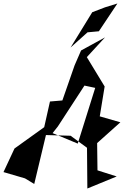

<svg xmlns="http://www.w3.org/2000/svg" viewBox="-67 -986 709 1099"><path d="M431 -142 433 93 601 24 491 -11 489 -167 622 -286 504 -320 532 -491 430 -659 534 -772 397 -697 360 -612 290 -411 219 -405 186 -258 16 -136 -47 -1 76 35 129 67 196 -213 337 -209 490 -97ZM264 -262 417 -497 351 -510 478 -483 378 -164 234 -224ZM461 -916 337 -714 434 -801 499 -807 605 -966 534 -944Z"/></svg>

Font: Asimov Silicon
Style: Regular
Weight: 400
Designer: Google
Version: Version 2.000980; 2014